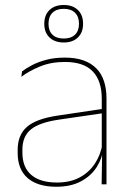

<svg xmlns="http://www.w3.org/2000/svg" viewBox="-20 -720 509 750"><path d="M377 0 379 -128 377.5 -131.5V-292V-334.5Q377.5 -404.5 342.2 -441.2Q307 -478 233.5 -478Q179 -478 136 -460.2Q93 -442.5 63.5 -420L66 -441Q81.5 -453 105.2 -465.5Q129 -478 161.2 -486.5Q193.5 -495 233.5 -495Q275 -495 305.5 -484.2Q336 -473.5 356.2 -453Q376.5 -432.5 386.2 -402.8Q396 -373 396 -335V0ZM200 9.5Q127.5 9.5 88.2 -24.2Q49 -58 49 -123V-134.5Q49 -192.5 85 -224.2Q121 -256 205.5 -268.5L386.5 -295.5L387 -278.5L209 -252.5Q134 -241.5 100.8 -214.5Q67.5 -187.5 67.5 -135.5V-124Q67.5 -66.5 102.2 -36.8Q137 -7 202.5 -7Q254.5 -7 291.8 -27.2Q329 -47.5 351.5 -82.2Q374 -117 380.5 -160.5L390 -142H384Q380 -102.5 358 -67.8Q336 -33 296.5 -11.8Q257 9.5 200 9.5ZM153 -626.5V-627.5Q153 -661.5 173.5 -681Q194 -700.5 229 -700.5Q264 -700.5 284.2 -681Q304.5 -661.5 304.5 -627.5V-626.5Q304.5 -593 284.2 -573.5Q264 -554 229 -554Q194 -554 173.5 -573.5Q153 -593 153 -626.5ZM169.5 -626.5Q169.5 -599.5 185 -584.5Q200.5 -569.5 229 -569.5Q257.5 -569.5 273 -584.5Q288.5 -599.5 288.5 -626.5V-627.5Q288.5 -655 273 -670.2Q257.5 -685.5 229 -685.5Q200.5 -685.5 185 -670.2Q169.5 -655 169.5 -627.5Z"/></svg>

Font: Anek Bangla Thin
Style: Regular
Weight: 250
Designer: Sulekha Rajkumar (Bangla), Yesha Goshar (Latin)
Foundry: Ek Type
Version: Version 1.003